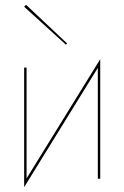

<svg xmlns="http://www.w3.org/2000/svg" viewBox="-20 -740 515 795"><path d="M390 -467 395 -495 85 7 80 35ZM90 -460H80V35L90 15ZM395 -495 385 -475V0H395ZM80 -712 253 -555 258 -560 88 -720Z"/></svg>

Font: Jost Thin
Style: Regular
Weight: 250
Version: Version 3.710